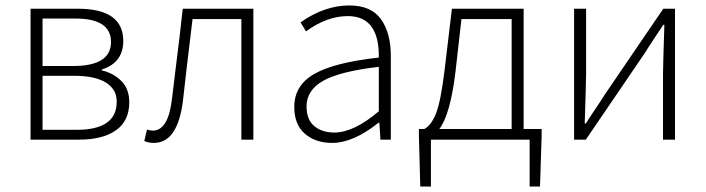

<svg xmlns="http://www.w3.org/2000/svg" viewBox="-20 -512 2587 704"><path d="M92 0V-480H265Q432 -480 432 -362Q432 -282 353 -257V-254Q396 -244 425 -215Q454 -186 454 -137Q454 -69 405.5 -34.5Q357 0 270 0ZM136 -270H248Q387 -270 387 -358Q387 -444 257 -444H136ZM136 -36H261Q408 -36 408 -139Q408 -185 368 -209.5Q328 -234 253 -234H136Z M544 12Q524 12 509 5L519 -37Q531 -33 540 -33Q598 -33 611 -153Q615 -189 623.5 -256Q632 -323 638.5 -377.5Q645 -432 650 -480H909V0H865V-442H686Q659 -220 651 -144Q632 12 544 12Z M1198 12Q1137 12 1098 -21.5Q1059 -55 1059 -120Q1059 -199 1132.5 -241Q1206 -283 1369 -301Q1371 -453 1255 -453Q1179 -453 1102 -397L1082 -430Q1170 -492 1261 -492Q1341 -492 1377 -441.5Q1413 -391 1413 -307V0H1375L1371 -62H1368Q1275 12 1198 12ZM1206 -26Q1277 -26 1369 -104V-267Q1225 -250 1164.5 -215.5Q1104 -181 1104 -122Q1104 -73 1132.5 -49.5Q1161 -26 1206 -26Z M1560 0V172H1521L1516 -13V-39H1536Q1561 -52 1578.5 -95.5Q1596 -139 1610 -254L1637 -480H1900V-39H1966V-13L1960 172H1922V0ZM1650 -248Q1631 -92 1591 -39H1856V-442H1672Z M2085 0V-480H2129V-240Q2129 -219 2124 -59H2128Q2137 -74 2162 -111Q2187 -148 2196 -163L2412 -480H2455V0H2411V-240Q2411 -264 2416 -421H2412Q2402 -406 2377.5 -369Q2353 -332 2344 -317L2128 0Z"/></svg>

Font: Toshiba Sans Light
Style: Regular
Weight: 300
Designer: Paul D. Hunt
Foundry: Toshiba Corporation
Version: Version 2.020;PS 2.0;hotconv 1.0.86;makeotf.lib2.5.63406